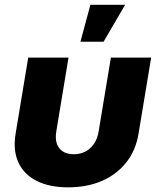

<svg xmlns="http://www.w3.org/2000/svg" viewBox="-20 -782 667 810"><path d="M267.6 8.3Q188 8.3 134.3 -19Q80.6 -46.4 57.4 -97.2Q34.2 -147.9 45.9 -218.3L99.1 -539.1H269L217.8 -229.5Q212.4 -198.2 219.7 -176.3Q227.1 -154.3 245.4 -142.8Q263.7 -131.3 291 -131.3Q318.8 -131.3 340.6 -142.8Q362.3 -154.3 377 -176.3Q391.6 -198.2 396.5 -229.5L447.8 -539.1H617.7L564.5 -218.3Q553.2 -148.4 513.2 -97.4Q473.1 -46.4 410.4 -19Q347.7 8.3 267.6 8.3ZM319.3 -606 361.3 -761.7H507.8L417 -606Z"/></svg>

Font: Inter 18pt ExtraBold
Style: Italic
Weight: 800
Italic angle: -9.3988°
Designer: Rasmus Andersson
Foundry: rsms
Version: Version 4.001;git-66647c0bb